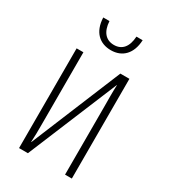

<svg xmlns="http://www.w3.org/2000/svg" viewBox="-177 -798 775 882"><g transform="rotate(30 210.0 -356.5)"><path d="M210 -600C271 -600 311 -641 314 -713H281C278 -658 253 -628 210 -628C167 -628 141 -658 138 -713H105C108 -637 151 -600 210 -600ZM70 0H117L314 -475H315C313 -439 314 -401 314 -365V0H350V-529H302L105 -52H104C106 -82 106 -115 106 -147V-529H70Z"/></g></svg>

Font: Noto Sans ExtraCondensed ExtraLight
Style: Regular
Weight: 200
Width: 2
Designer: Monotype Design Team
Foundry: Monotype Imaging Inc.
Version: Version 2.013